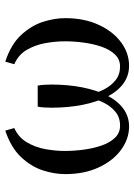

<svg xmlns="http://www.w3.org/2000/svg" viewBox="92 -604 521 746"><g transform="rotate(-90 353.0 -230.5)"><path d="M471 10Q432 10 401.5 -12.5Q371 -35 350.5 -75.5Q330 -116 319 -171.5Q308 -227 308 -293Q308 -307 309 -320.5Q310 -334 312 -345H353V-208Q353 -179 359 -147Q365 -115 379 -87.5Q393 -60 415 -42.5Q437 -25 468 -25Q496 -25 515 -45Q534 -65 545 -97Q556 -129 561 -166.5Q566 -204 566 -240Q566 -276 559 -315Q552 -354 533 -387Q514 -420 477 -436L487 -471Q554 -449 590.5 -409.5Q627 -370 641.5 -325Q656 -280 656 -238Q656 -164 630 -108Q604 -52 562 -21Q520 10 471 10ZM235 10Q187 10 144.5 -21Q102 -52 76 -108Q50 -164 50 -238Q50 -280 64.5 -325Q79 -370 116 -409.5Q153 -449 219 -471L229 -436Q193 -420 173.5 -387Q154 -354 147 -315Q140 -276 140 -240Q140 -204 145 -166.5Q150 -129 161 -97Q172 -65 191 -45Q210 -25 238 -25Q270 -25 291.5 -42.5Q313 -60 327 -87.5Q341 -115 347 -147Q353 -179 353 -208V-345H394Q396 -334 397 -320.5Q398 -307 398 -293Q398 -227 387 -171.5Q376 -116 355.5 -75.5Q335 -35 304.5 -12.5Q274 10 235 10Z"/></g></svg>

Font: Brygada 1918
Style: Regular
Weight: 400
Designer: Mateusz Machalski | Borys Kosmynka | Przemek Hoffer
Foundry: NIEPODLEGLA 2018
Version: Version 3.006